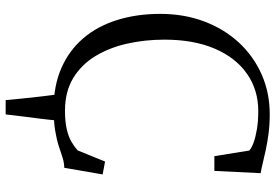

<svg xmlns="http://www.w3.org/2000/svg" viewBox="-167 -625 972 678"><g transform="rotate(90 319.0 -286.0)"><path d="M333.5 180Q331.5 157.5 329.2 134.8Q327 112 324.5 88.8Q322 65.5 319.2 42.8Q316.5 20 313.5 -2L405.5 -1.5Q403 27.5 399 58.2Q395 89 391.2 119.8Q387.5 150.5 384 180ZM362.5 10.5Q282.5 10.5 220.2 -16.8Q158 -44 115.2 -94Q72.5 -144 50.8 -213.2Q29 -282.5 29 -366Q29 -450.5 55.8 -521.2Q82.5 -592 130.5 -643.8Q178.5 -695.5 243 -724Q307.5 -752.5 383.5 -752.5Q420.5 -752.5 452.5 -748.2Q484.5 -744 510.8 -738.2Q537 -732.5 557.5 -727.5Q578 -722.5 591.5 -720.5L583.5 -557H531.5L511.5 -680.5Q502.5 -688.5 483.5 -695.5Q464.5 -702.5 436.5 -707.2Q408.5 -712 372 -712Q298 -712 241 -672.5Q184 -633 152 -558.8Q120 -484.5 120 -380.5Q120 -311.5 134.2 -248.5Q148.5 -185.5 178.5 -136.2Q208.5 -87 256.2 -58.2Q304 -29.5 371 -29.5Q410 -29.5 436.5 -35.8Q463 -42 480.5 -52.2Q498 -62.5 511 -74L550.5 -171L596 -162.5L572.5 -27Q553 -26.5 535 -20.5Q517 -14.5 494.8 -7.2Q472.5 0 441 5.2Q409.5 10.5 362.5 10.5Z"/></g></svg>

Font: Merriweather 60pt Light
Style: Regular
Weight: 300
Version: Version 2.100